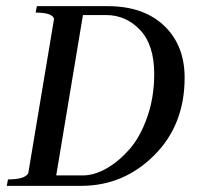

<svg xmlns="http://www.w3.org/2000/svg" viewBox="-20 -605 656 625"><path d="M2 0 6 -21Q61 -21 72 -41L156 -544Q150 -564 96 -564L100 -585H330Q447 -585 514 -521.5Q581 -458 581 -352Q581 -198 481.5 -99Q382 0 244 0ZM250 -556 163 -34H250Q286 -34 325.5 -56Q365 -78 400.5 -118Q436 -158 459 -223Q482 -288 482 -364Q482 -459 436 -507.5Q390 -556 325 -556Z"/></svg>

Font: Judson
Style: Italic
Weight: 400
Italic angle: -9.5°
Version: Version 20110429